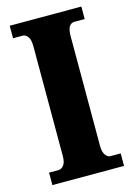

<svg xmlns="http://www.w3.org/2000/svg" viewBox="-111 -772 577 831"><g transform="rotate(-15 177.5 -357.0)"><path d="M18 0V-56H62Q73 -56 83.5 -68.5Q94 -81 94 -109V-601Q94 -633 83.5 -645.5Q73 -658 62 -658H18V-714H339V-658H293Q278 -658 269.5 -645Q261 -632 261 -600V-110Q261 -83 271 -69.5Q281 -56 293 -56H339V0Z"/></g></svg>

Font: Noto Serif Bengali ExtraCondensed Black
Style: Regular
Weight: 900
Width: 2
Designer: Juan Bruce, Universal Thirst, Indian Type Foundry and the Monotype Design Team.
Foundry: Monotype Imaging Inc.
Version: Version 2.003; ttfautohint (v1.8.4.7-5d5b)